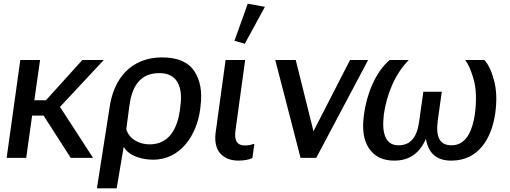

<svg xmlns="http://www.w3.org/2000/svg" viewBox="-20 -855 2765 1040"><path d="M16 0H122L154 -229H216L363 0H484L305 -276L542 -530H426L229 -312H166L197 -530H90Z M505 165H612L650 -60C679 -7 755 10 810 10C960 10 1046 -126 1064 -261L1066 -278C1076 -356 1066 -418 1033 -469C999 -520 941 -544 858 -544C689 -544 594 -428 573 -269ZM790 -73C737 -73 680 -100 664 -155L681 -283C694 -380 734 -459 843 -459C888 -459 920 -444 940 -412C959 -380 965 -337 957 -281L954 -255C940 -161 898 -73 790 -73Z M1272 15C1303 15 1332 9 1347 1L1358 -76C1342 -71 1325 -67 1308 -67C1286 -67 1272 -73 1263 -86C1254 -99 1251 -121 1256 -152L1308 -530H1202L1150 -151C1140 -94 1149 -52 1172 -25C1195 1 1228 15 1272 15ZM1306 -618 1415 -818 1322 -835 1250 -634Z M1876 -530 1678 -144 1582 -530H1471L1608 0H1693L1974 -530Z M2115 15C2196 15 2252 -23 2287 -103C2301 -22 2347 15 2425 15C2573 15 2642 -106 2662 -237C2672 -307 2670 -365 2657 -416C2644 -466 2627 -504 2604 -530H2500C2523 -498 2538 -456 2550 -408C2560 -359 2561 -302 2552 -235C2541 -164 2514 -68 2426 -68C2361 -68 2340 -113 2351 -201L2373 -358H2273L2251 -201C2240 -113 2205 -68 2139 -68C2105 -68 2082 -82 2069 -111C2055 -139 2053 -181 2059 -235C2075 -343 2117 -451 2194 -530H2091C2011 -463 1965 -338 1952 -237C1940 -157 1949 -97 1978 -52C2008 -8 2053 15 2115 15Z"/></svg>

Font: Cheyenne Sans Medium
Style: Italic
Weight: 500
Italic angle: -8.13011°
Designer: The Public Sans project authors (U.S. Web Design System), Libre Franklin designed by Pablo Impallari and Rodrigo Fuenzal
Foundry: The Cheyenne Sans Project Authors
Version: Version 2.007